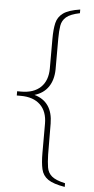

<svg xmlns="http://www.w3.org/2000/svg" viewBox="-61 -761 486 992"><g transform="rotate(5 182.0 -265.0)"><path d="M314 195Q254 185 226.5 166Q199 147 191.5 114Q184 81 184 31V-121Q184 -185 148 -219.5Q112 -254 47 -254H26V-276H47Q112 -276 148 -310.5Q184 -345 184 -409V-561Q184 -611 191.5 -643.5Q199 -676 226.5 -696Q254 -716 314 -725V-706Q265 -696 244 -678Q223 -660 218.5 -632.5Q214 -605 214 -566V-405Q213 -351 188.5 -315Q164 -279 117 -265Q212 -238 213 -125L214 36Q215 75 219.5 102.5Q224 130 244.5 147.5Q265 165 314 176Z"/></g></svg>

Font: Piazzolla SC Thin
Style: Regular
Weight: 100
Designer: Juan Pablo del Peral
Foundry: Huerta Tipografica
Version: Version 1.330